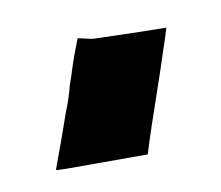

<svg xmlns="http://www.w3.org/2000/svg" viewBox="-35 -39 259 225"><g transform="rotate(-10 95.0 74.0)"><path d="M77.1 2Q73.2 1 68.4 0Q59.6 22.5 56.6 32.2Q53.7 42 49.8 52.7Q46.9 65.4 39.1 85Q32.2 105.5 16.6 147.5Q16.6 148.4 31.2 148.4Q44.9 148.4 63.5 148.4Q82 148.4 99.6 148.4Q118.2 148.4 126 148.4Q126 147.5 126 147.5Q128.9 137.7 135.7 117.2Q142.6 96.7 150.4 74.2Q158.2 51.8 164.1 33.2Q170.9 13.7 172.9 5.9Q172.9 5.9 173.8 5.9Q152.3 5.9 86.9 3.9Q85 3.9 77.1 2Z"/></g></svg>

Font: Londrina Solid
Style: NNS
Weight: 400
Designer: Marcelo Magalhaes
Version: Version 1.002